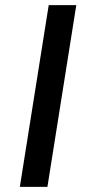

<svg xmlns="http://www.w3.org/2000/svg" viewBox="-20 -725 341 745"><path d="M57 0 169 -705H276L164 0Z"/></svg>

Font: Nunito Sans 7pt SemiCondensed SemiBold
Style: Italic
Weight: 600
Width: 4
Italic angle: -9°
Designer: Vernon Adams
Foundry: Vernon Adams
Version: Version 3.101;gftools[0.9.27]